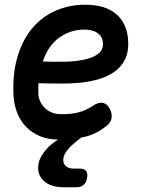

<svg xmlns="http://www.w3.org/2000/svg" viewBox="-20 -580 640 812"><path d="M316 133Q336 133 344 143Q352 153 348 173Q345 193 333 202.5Q321 212 302 212H251Q193 212 164 184Q135 156 143 112Q149 81 178 49Q196 29 226 10H224Q184 10 150.5 -3.5Q117 -17 92 -42Q67 -67 53 -102Q39 -137 37 -179Q33 -272 55 -343.5Q77 -415 118.5 -463Q160 -511 217 -535.5Q274 -560 340 -560Q425 -560 471 -521Q517 -482 522 -410Q525 -363 509.5 -330.5Q494 -298 465.5 -277.5Q437 -257 398.5 -245.5Q360 -234 317 -230Q274 -226 229 -226.5Q184 -227 143 -228Q142 -219 142 -209V-188Q142 -167 150.5 -150Q159 -133 172 -121Q185 -109 202.5 -103Q220 -97 239 -97Q262 -97 279.5 -99Q297 -101 313 -105Q329 -109 343.5 -116Q358 -123 374 -133Q392 -146 410 -145.5Q428 -145 440 -127Q455 -104 452 -82.5Q449 -61 431 -48Q387 -12 337 -1L325 1L317 7Q285 31 268 51Q251 71 248 89Q245 108 256.5 120.5Q268 133 292 133ZM161 -320Q207 -318 253.5 -319Q300 -320 337 -328Q374 -336 396 -353Q418 -370 415 -401Q414 -414 408 -424Q402 -434 391.5 -441Q381 -448 366.5 -451.5Q352 -455 334 -455Q309 -455 283 -447Q257 -439 233.5 -423Q210 -407 191.5 -381.5Q173 -356 161 -320Z"/></svg>

Font: Maple Mono NL SemiBold
Style: Italic
Weight: 600
Italic angle: -10°
Monospace: yes
Designer: subframe7536
Version: Version 7.000